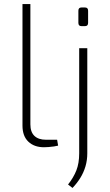

<svg xmlns="http://www.w3.org/2000/svg" viewBox="-20 -720 545 948"><path d="M130 -700V-106Q130 -68 150 -49Q170 -30 207 -30H262L267 -1Q260 1 247 3Q234 5 220 6Q206 7 197 7Q149 7 120 -20.5Q91 -48 91 -100V-700ZM411 -482V37Q411 71 402 101.5Q393 132 376.5 158.5Q360 185 338 208L316 191Q343 157 357 121.5Q371 86 371 37V-482ZM400 -683Q415 -683 415 -667V-607Q415 -591 400 -591H382Q367 -591 367 -607V-667Q367 -683 382 -683Z"/></svg>

Font: Exo 2 ExtraLight
Style: Regular
Weight: 250
Designer: Natanael Gama
Foundry: Natanael Gama
Version: Version 2.010